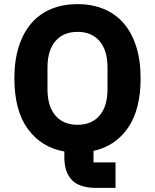

<svg xmlns="http://www.w3.org/2000/svg" viewBox="-20 -730 754 934"><path d="M542 184H448Q367 184 330 146Q293 108 293 36V7Q181 -13 115.5 -102.5Q50 -192 50 -349Q50 -438 72 -505.5Q94 -573 134 -618.5Q174 -664 231 -687Q288 -710 357 -710Q426 -710 483 -687Q540 -664 580 -618.5Q620 -573 642 -505.5Q664 -438 664 -349Q664 -197 602.5 -108Q541 -19 435 4V60H542ZM357 -123Q426 -123 464.5 -168Q503 -213 503 -297V-401Q503 -485 464.5 -530Q426 -575 357 -575Q288 -575 249.5 -530Q211 -485 211 -401V-297Q211 -213 249.5 -168Q288 -123 357 -123Z"/></svg>

Font: IBM Plex Sans Devanagari
Style: Bold
Weight: 700
Designer: Mike Abbink, Paul van der Laan, Pieter van Rosmalen, Erin McLaughlin
Foundry: Bold Monday
Version: Version 1.1